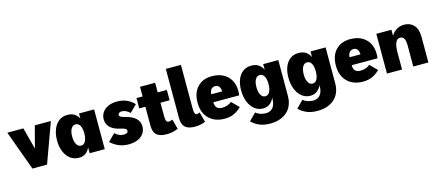

<svg xmlns="http://www.w3.org/2000/svg" viewBox="-70 -1431 5326 2333"><g transform="rotate(-15 2592.5 -265.0)"><path d="M-9 -500H193L265 -228L337 -500H539L357 0H173Z M755 20Q694 20 648 -14Q602 -48 576 -109.5Q550 -171 550 -252Q550 -327 573 -387.5Q596 -448 640.5 -484Q685 -520 751 -520Q839 -520 882 -454.5Q925 -389 925 -258Q925 -126 882 -53Q839 20 755 20ZM818 -116Q842 -116 858.5 -132.5Q875 -149 884 -179.5Q893 -210 893 -251Q893 -293 884 -322.5Q875 -352 858 -367.5Q841 -383 817 -383Q781 -383 760.5 -348Q740 -313 740 -251Q740 -188 761 -152Q782 -116 818 -116ZM893 0V-500H1083V0Z M1244 -159Q1262 -139 1291.5 -125Q1321 -111 1354 -111Q1378 -111 1392.5 -119.5Q1407 -128 1407 -144Q1407 -163 1387.5 -174Q1368 -185 1332 -192Q1252 -208 1208 -249Q1164 -290 1164 -353Q1164 -401 1189.5 -439Q1215 -477 1262.5 -499Q1310 -521 1376 -521Q1446 -521 1498 -496.5Q1550 -472 1590 -431L1502 -343Q1484 -363 1455.5 -377Q1427 -391 1401 -391Q1378 -391 1366 -381Q1354 -371 1354 -358Q1354 -342 1370.5 -332.5Q1387 -323 1421 -315Q1510 -293 1553.5 -252Q1597 -211 1597 -149Q1597 -98 1569.5 -60Q1542 -22 1494 -1.5Q1446 19 1382 19Q1311 19 1254 -6Q1197 -31 1156 -71Z M2003 -10Q1966 5 1932 12.5Q1898 20 1859 20Q1772 20 1732.5 -16.5Q1693 -53 1693 -133V-621H1883V-209Q1883 -160 1891.5 -141Q1900 -122 1919 -122Q1927 -122 1942.5 -125.5Q1958 -129 1970 -134ZM1616 -500H1998V-370H1616Z M2346 -6Q2312 7 2281 13.5Q2250 20 2215 20Q2129 20 2090.5 -16.5Q2052 -53 2052 -132V-750H2242V-209Q2242 -160 2250 -141Q2258 -122 2275 -122Q2282 -122 2292.5 -124.5Q2303 -127 2312 -133Z M2587 20Q2507 20 2446.5 -12.5Q2386 -45 2352 -105.5Q2318 -166 2318 -251Q2318 -377 2385.5 -448.5Q2453 -520 2568 -520Q2662 -520 2725 -480Q2788 -440 2815.5 -370Q2843 -300 2830 -209H2505Q2505 -163 2526.5 -140Q2548 -117 2594 -117Q2628 -117 2659.5 -128Q2691 -139 2712 -158L2800 -70Q2759 -28 2708 -4Q2657 20 2587 20ZM2505 -309H2643Q2640 -352 2623.5 -372.5Q2607 -393 2576 -393Q2546 -393 2527 -372.5Q2508 -352 2505 -309Z M3107 220Q3028 220 2972.5 196Q2917 172 2875 130L2963 42Q2983 61 3017 73Q3051 85 3087 85Q3123 85 3150.5 69.5Q3178 54 3194 19Q3210 -16 3210 -74V-500H3400V-52Q3400 77 3321 148.5Q3242 220 3107 220ZM3070 20Q3011 20 2965 -16.5Q2919 -53 2893.5 -117Q2868 -181 2868 -262Q2868 -337 2890.5 -395Q2913 -453 2957 -486.5Q3001 -520 3064 -520Q3156 -520 3199.5 -448.5Q3243 -377 3243 -255Q3243 -174 3224 -112Q3205 -50 3166.5 -15Q3128 20 3070 20ZM3135 -116Q3159 -116 3176 -132.5Q3193 -149 3201.5 -179.5Q3210 -210 3210 -251Q3210 -293 3201 -322.5Q3192 -352 3175.5 -367.5Q3159 -383 3135 -383Q3099 -383 3078.5 -348Q3058 -313 3058 -251Q3058 -188 3079 -152Q3100 -116 3135 -116Z M3702 220Q3623 220 3567.5 196Q3512 172 3470 130L3558 42Q3578 61 3612 73Q3646 85 3682 85Q3718 85 3745.5 69.5Q3773 54 3789 19Q3805 -16 3805 -74V-500H3995V-52Q3995 77 3916 148.5Q3837 220 3702 220ZM3665 20Q3606 20 3560 -16.5Q3514 -53 3488.5 -117Q3463 -181 3463 -262Q3463 -337 3485.5 -395Q3508 -453 3552 -486.5Q3596 -520 3659 -520Q3751 -520 3794.5 -448.5Q3838 -377 3838 -255Q3838 -174 3819 -112Q3800 -50 3761.5 -15Q3723 20 3665 20ZM3730 -116Q3754 -116 3771 -132.5Q3788 -149 3796.5 -179.5Q3805 -210 3805 -251Q3805 -293 3796 -322.5Q3787 -352 3770.5 -367.5Q3754 -383 3730 -383Q3694 -383 3673.5 -348Q3653 -313 3653 -251Q3653 -188 3674 -152Q3695 -116 3730 -116Z M4327 20Q4247 20 4186.5 -12.5Q4126 -45 4092 -105.5Q4058 -166 4058 -251Q4058 -377 4125.5 -448.5Q4193 -520 4308 -520Q4402 -520 4465 -480Q4528 -440 4555.5 -370Q4583 -300 4570 -209H4245Q4245 -163 4266.5 -140Q4288 -117 4334 -117Q4368 -117 4399.5 -128Q4431 -139 4452 -158L4540 -70Q4499 -28 4448 -4Q4397 20 4327 20ZM4245 -309H4383Q4380 -352 4363.5 -372.5Q4347 -393 4316 -393Q4286 -393 4267 -372.5Q4248 -352 4245 -309Z M4964 -267Q4964 -325 4947.5 -352.5Q4931 -380 4900 -380Q4858 -380 4840.5 -334.5Q4823 -289 4823 -217L4804 -282L4797 -360Q4811 -411 4838 -446.5Q4865 -482 4903 -501Q4941 -520 4988 -520Q5060 -520 5107 -471Q5154 -422 5154 -314V0H4964ZM4633 -500H4823V0H4633Z"/></g></svg>

Font: Moderustic ExtraBold
Style: Regular
Weight: 800
Designer: Tural Alisoy
Foundry: TAFT Foundry
Version: Version 2.120